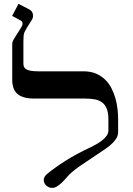

<svg xmlns="http://www.w3.org/2000/svg" viewBox="-20 -939 675 973"><path d="M578.6 -269.5Q578.6 -250.5 566.9 -233.6Q555.2 -216.8 537.8 -202.4Q520.5 -188 501 -175.5Q481.4 -163.1 466.3 -152.3Q434.1 -129.9 397.7 -106.2Q361.3 -82.5 332 -55.2Q324.7 -48.3 314.9 -36.6Q305.2 -24.9 293.7 -13.9Q282.2 -2.9 269.8 5.1Q257.3 13.2 244.6 13.2Q235.8 13.2 228 10Q220.2 6.8 214.4 1.2Q208.5 -4.4 205.1 -11.5Q201.7 -18.6 201.7 -26.4Q201.7 -43.5 218.8 -57.6Q255.9 -88.4 310.5 -123.3Q365.2 -158.2 441.4 -193.8Q452.6 -199.2 467.8 -207.8Q482.9 -216.3 496.6 -226.8Q510.3 -237.3 519.8 -250.2Q529.3 -263.2 529.3 -277.3V-334.5Q529.3 -366.2 521.5 -386.7Q513.7 -407.2 498.8 -418.9Q483.9 -430.7 462.2 -435.1Q440.4 -439.5 412.1 -439.5H153.8Q96.2 -439.5 69.1 -462.4Q42 -485.4 42 -534.2V-715.3Q42 -726.6 49.1 -738.8Q56.2 -751 68.4 -770Q81.1 -790 87.6 -800.3Q94.2 -810.5 94.2 -819.8Q94.2 -830.1 85 -835L41.5 -858.4L73.7 -919.4L125 -893.1Q147.5 -882.3 147.5 -859.4Q147.5 -846.7 139.2 -835Q125.5 -814 116.9 -799.6Q108.4 -785.2 104.5 -776.9Q100.6 -768.6 99.6 -756.6Q98.6 -744.6 98.6 -728V-615.7Q98.6 -607.4 101.6 -600.3Q104.5 -593.3 112.8 -588.1Q121.1 -583 136 -580.3Q150.9 -577.6 174.3 -577.6H403.3Q439 -577.6 466.1 -566.2Q493.2 -554.7 512.7 -535.6Q532.2 -516.6 544.9 -491.7Q557.6 -466.8 565.2 -439.7Q572.8 -412.6 575.7 -385.5Q578.6 -358.4 578.6 -334.5Z"/></svg>

Font: Cardo
Style: Bold
Weight: 700
Designer: David J. Perry
Foundry: David J. Perry
Version: Version 1.0011